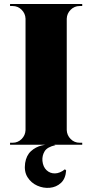

<svg xmlns="http://www.w3.org/2000/svg" viewBox="-20 -720 458 955"><path d="M312 -700V0H107V-700ZM110 -73V0H30V-10Q30 -10 36.5 -10Q43 -10 43 -10Q69 -10 87.5 -28.5Q106 -47 107 -73ZM110 -627H107Q106 -653 87.5 -671.5Q69 -690 43 -690Q43 -690 36.5 -690Q30 -690 30 -690V-700H110ZM309 -73H312Q313 -47 331.5 -28.5Q350 -10 376 -10Q376 -10 382 -10Q388 -10 389 -10V0H309ZM309 -627V-700H389V-690Q388 -690 382 -690Q376 -690 376 -690Q350 -690 331.5 -671.5Q313 -653 312 -627ZM246 -1 256 2Q215 11 202 32.5Q189 54 191 80Q194 110 211.5 126.5Q229 143 253.5 142.5Q278 142 303 122L309 128Q306 169 283 190Q260 211 228 214Q196 217 165.5 203.5Q135 190 117 161.5Q99 133 105 91Q111 53 134 32Q157 11 187.5 3.5Q218 -4 246 -1Z"/></svg>

Font: Cinzel Black
Style: Regular
Weight: 900
Designer: Natanael Gama
Version: Version 2.000